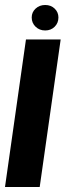

<svg xmlns="http://www.w3.org/2000/svg" viewBox="-22 -749 263 769"><path d="M-2 0 82 -591H221L137 0ZM159 -627Q136 -627 120.5 -642Q105 -657 105 -679Q105 -700 120.5 -714.5Q136 -729 159 -729Q182 -729 197 -714.5Q212 -700 212 -679Q212 -657 197 -642Q182 -627 159 -627Z"/></svg>

Font: Alumni Sans Thin ExtraBold
Style: Italic
Weight: 800
Italic angle: -8°
Version: Version 1.016